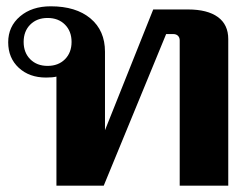

<svg xmlns="http://www.w3.org/2000/svg" viewBox="-20 -590 798 609"><path d="M704 -466V-1H550V-462Q550 -471 544.5 -476.5Q539 -482 529 -482H507L309 -1H159V-347Q147 -344 126 -344Q73 -344 39.5 -375Q6 -406 6 -456Q6 -506 43.5 -538Q81 -570 141 -570Q221 -570 267 -531.5Q313 -493 313 -426V-177L466 -560H576Q638 -560 671 -536Q704 -512 704 -466ZM207 -457Q207 -491 186 -512Q165 -533 131 -533Q97 -533 76 -512Q55 -491 55 -457Q55 -423 76 -402Q97 -381 131 -381Q165 -381 186 -402Q207 -423 207 -457Z"/></svg>

Font: Fahkwang
Style: Bold
Weight: 700
Designer: Suppakit Chalermlarp | Katatrad Co.,Ltd.
Foundry: Cadson Demak Co.,Ltd.
Version: Version 1.000; ttfautohint (v1.6)